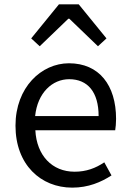

<svg xmlns="http://www.w3.org/2000/svg" viewBox="-20 -847 594 880"><path d="M311 13C385 13 443 -12 491 -43L458 -103C418 -76 375 -60 322 -60C219 -60 148 -134 142 -250H508C510 -263 512 -282 512 -302C512 -457 434 -557 296 -557C170 -557 51 -447 51 -271C51 -92 167 13 311 13ZM141 -315C152 -422 220 -484 297 -484C382 -484 432 -425 432 -315ZM123 -671 162 -635 293 -761H298L429 -635L468 -671L341 -827H250Z"/></svg>

Font: Source Han Sans CN Regular
Style: Regular
Weight: 400
Designer: Ryoko NISHIZUKA (kana & ideographs); Paul D. Hunt (Latin, Greek & Cyrillic); Wenlong ZHANG (bopomofo); Sandoll Communica
Foundry: Adobe Systems Incorporated
Version: Version 1.004;PS 1.004;hotconv 1.0.82;makeotf.lib2.5.63406